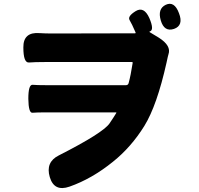

<svg xmlns="http://www.w3.org/2000/svg" viewBox="-20 -891 1040 1003"><path d="M343 84Q263 112 240 34Q217 -44 287 -79Q517 -196 552 -246Q575 -280 587 -300Q590 -304 585 -304H229Q170 -304 149.5 -302Q129 -300 128 -375Q128 -450 150.5 -448Q173 -446 223 -446H638Q649 -446 652 -457Q663 -497 673 -562Q674 -567 669 -567H216Q161 -567 131.5 -564.5Q102 -562 102 -643Q101 -725 187 -718Q215 -716 255 -716L685 -717Q690 -717 688 -722Q669 -766 657 -786Q645 -806 689 -833Q732 -859 760 -797Q787 -734 763 -727Q758 -726 762 -723L810 -694Q876 -652 860 -607Q858 -602 850 -564Q800 -340 734 -233Q665 -122 570 -46Q460 43 343 84ZM889 -740Q838 -723 820 -784Q802 -845 846 -866Q891 -887 915 -822Q940 -758 889 -740Z"/></svg>

Font: Resource Han Rounded KR Heavy
Style: Regular
Weight: 900
Designer: Cyano Hao (round all glyphs); Ryoko NISHIZUKA 西塚涼子 (kana, bopomofo & ideographs); Paul D. Hunt (Latin, Greek & Cyrillic)
Foundry: Cyano Hao
Version: 0.990